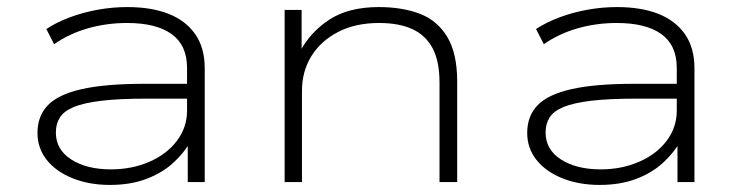

<svg xmlns="http://www.w3.org/2000/svg" viewBox="-20 -515 2096 543"><path d="M291 8Q232 8 185 -11Q138 -30 112 -63Q86 -96 86 -139Q86 -187 115.5 -217.5Q145 -248 211.5 -263Q278 -278 389 -278H524V-236H392Q316 -236 266.5 -230Q217 -224 189 -212.5Q161 -201 149.5 -183Q138 -165 138 -140Q138 -92 181.5 -64Q225 -36 294 -36Q353 -36 402.5 -57.5Q452 -79 480.5 -117Q509 -155 509 -202V-323Q509 -387 465.5 -418.5Q422 -450 339 -450Q282 -450 229 -435Q176 -420 133 -390L111 -433Q140 -452 177.5 -466Q215 -480 256.5 -487.5Q298 -495 340 -495Q408 -495 456.5 -476Q505 -457 532 -418.5Q559 -380 559 -322V0H511V-116L520 -117Q502 -84 470.5 -55Q439 -26 394 -9Q349 8 291 8Z M785 0V-487H833V-368H828Q857 -424 911.5 -459.5Q966 -495 1051 -495Q1118 -495 1167.5 -476Q1217 -457 1245 -410.5Q1273 -364 1273 -284V0H1223V-281Q1223 -342 1203.5 -378.5Q1184 -415 1146.5 -432.5Q1109 -450 1052 -450Q985 -450 936 -424.5Q887 -399 860.5 -356Q834 -313 834 -258V0Z M1676 8Q1617 8 1570 -11Q1523 -30 1497 -63Q1471 -96 1471 -139Q1471 -187 1500.5 -217.5Q1530 -248 1596.5 -263Q1663 -278 1774 -278H1909V-236H1777Q1701 -236 1651.5 -230Q1602 -224 1574 -212.5Q1546 -201 1534.5 -183Q1523 -165 1523 -140Q1523 -92 1566.5 -64Q1610 -36 1679 -36Q1738 -36 1787.5 -57.5Q1837 -79 1865.5 -117Q1894 -155 1894 -202V-323Q1894 -387 1850.5 -418.5Q1807 -450 1724 -450Q1667 -450 1614 -435Q1561 -420 1518 -390L1496 -433Q1525 -452 1562.5 -466Q1600 -480 1641.5 -487.5Q1683 -495 1725 -495Q1793 -495 1841.5 -476Q1890 -457 1917 -418.5Q1944 -380 1944 -322V0H1896V-116L1905 -117Q1887 -84 1855.5 -55Q1824 -26 1779 -9Q1734 8 1676 8Z"/></svg>

Font: Nunito Sans 10pt Expanded ExtraLight
Style: Regular
Weight: 250
Width: 7
Designer: Vernon Adams
Foundry: Vernon Adams
Version: Version 3.101;gftools[0.9.27]